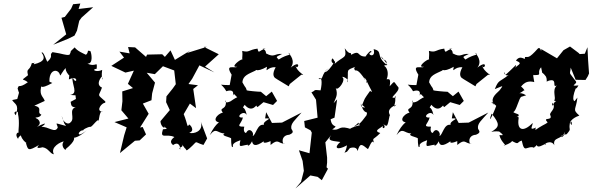

<svg xmlns="http://www.w3.org/2000/svg" viewBox="-20 -831 3364 1090"><path d="M78 -269 49 -263C65 -237 90 -240 70 -177C46 -199 87 -207 82 -185C93 -135 83 -89 85 -77C82 -82 61 -69 83 -42C81 -60 125 -69 94 -84C99 -19 159 -9 127 -20C139 22 139 29 203 -9C203 -9 170 19 222 5C257 11 262 41 286 45C263 3 328 -27 342 -28C318 3 364 32 352 16C415 -35 399 -50 399 -50C384 -49 417 -39 473 -92C403 -34 426 -100 457 -90C439 -90 480 -112 493 -111C503 -107 548 -181 539 -131C539 -147 549 -214 562 -196C519 -202 562 -251 577 -247L578 -255C528 -300 540 -280 559 -334C559 -334 519 -346 557 -396C574 -369 551 -372 560 -434C529 -419 494 -435 529 -441C532 -491 528 -446 476 -470C512 -467 498 -531 494 -540C469 -550 487 -535 468 -520C452 -528 419 -541 404 -562C367 -528 391 -548 374 -520C351 -516 340 -526 278 -535C256 -515 287 -517 250 -481C245 -477 228 -544 216 -532C236 -506 237 -481 172 -466C179 -488 188 -469 161 -473C147 -423 128 -448 139 -404C94 -367 108 -389 138 -364C82 -324 91 -358 80 -329C94 -277 93 -314 88 -305ZM411 -269 381 -253C384 -247 379 -219 410 -223C367 -208 408 -160 381 -137C368 -120 338 -134 330 -173C346 -137 337 -138 355 -116C286 -133 300 -138 308 -108C294 -70 251 -116 215 -110C260 -143 220 -127 189 -110C227 -135 189 -161 185 -159C173 -170 201 -156 215 -180C184 -193 228 -220 175 -231L234 -258C226 -285 196 -290 219 -356C213 -346 201 -318 277 -360C239 -377 231 -382 261 -359C254 -441 312 -444 321 -404C324 -397 333 -428 359 -450C348 -453 347 -415 396 -384C381 -385 375 -438 371 -380C434 -410 413 -336 391 -396C387 -348 427 -300 378 -292C413 -290 433 -285 407 -303ZM384 -782 348 -735 329 -730 356 -636 282 -577 367 -611 403 -629 417 -657 430 -713 443 -731 509 -790 426 -780 436 -811 395 -807Z M1028 9C1043 19 1031 32 1056 11C1110 -36 1074 -27 1135 -8L1156 -45L1120 -140C1137 -85 1079 -69 1054 -77C1091 -89 1058 -126 1053 -124C1042 -102 1047 -123 1023 -183L1058 -243L1093 -217L1077 -326L1104 -347L1050 -354L1071 -384L1112 -460L1197 -420L1144 -453L1222 -523L1137 -565H1154L1041 -530L1063 -546L973 -491L948 -545L916 -508L901 -523L815 -521L809 -508L747 -562L707 -564L716 -528L658 -538L684 -504L612 -457L692 -419L740 -430L706 -355L735 -331L674 -312L675 -256L669 -205L709 -158L630 -138L699 -108L685 -63L661 38C690 15 717 -9 746 -32L773 -34L809 -68L790 -110L775 -107L824 -185L791 -243L840 -262L843 -294L844 -302L860 -362L813 -418L859 -410L905 -455L969 -431L978 -353L961 -329L925 -284L923 -251L944 -206L891 -143C891 -115 919 -93 914 -115C918 -99 945 -100 905 -97C886 -37 924 -75 970 -53C925 -20 975 -3 962 -7C998 -33 1005 9 1003 18C985 0 1034 11 1008 -19Z M1442 -223 1476 -251 1530 -235 1553 -258 1523 -311 1491 -285 1461 -310C1443 -310 1384 -316 1381 -318C1372 -345 1379 -321 1356 -364C1359 -403 1391 -411 1432 -431C1390 -430 1440 -412 1445 -458C1417 -438 1431 -415 1496 -452C1488 -408 1496 -454 1545 -449C1503 -374 1581 -381 1548 -384L1619 -341L1625 -354L1691 -407C1724 -400 1665 -418 1656 -464C1667 -419 1699 -501 1630 -447C1659 -482 1628 -522 1615 -532C1646 -515 1615 -528 1562 -493C1549 -509 1540 -505 1582 -525C1535 -528 1540 -501 1490 -528C1491 -560 1449 -552 1488 -555C1450 -546 1449 -521 1442 -555C1389 -548 1397 -531 1355 -542C1359 -518 1353 -502 1356 -493C1349 -499 1280 -446 1327 -452C1311 -440 1255 -471 1295 -407L1284 -348C1209 -347 1236 -365 1265 -313C1265 -313 1314 -332 1302 -288C1313 -309 1304 -289 1355 -259C1345 -289 1336 -289 1289 -256C1260 -242 1256 -255 1262 -261C1269 -200 1219 -227 1245 -191C1216 -188 1171 -135 1240 -135C1242 -154 1204 -134 1171 -64C1208 -111 1212 -75 1255 -73C1231 -61 1278 -55 1292 -46C1292 -8 1296 15 1303 -1C1294 -22 1351 -36 1345 -35C1332 19 1350 -10 1400 -10C1376 -15 1387 16 1411 -29C1415 -7 1428 6 1480 -31C1472 -26 1473 -11 1516 -30V-8C1563 -47 1557 -16 1596 -15C1583 -5 1570 -63 1622 -66C1654 -79 1639 -89 1634 -100C1628 -130 1655 -149 1692 -192L1581 -135L1524 -133L1491 -194L1485 -159C1541 -160 1469 -147 1478 -122C1440 -131 1432 -60 1414 -59C1426 -75 1397 -113 1378 -78C1375 -72 1358 -83 1367 -112C1312 -110 1352 -129 1359 -164C1310 -159 1363 -212 1381 -178C1367 -242 1348 -204 1369 -236C1414 -183 1440 -247 1436 -229Z M1966 10C1966 10 2005 -5 2010 27C2024 -22 2033 -13 2068 15C2073 18 2093 -57 2106 -13C2092 -55 2096 -31 2139 -76C2089 -90 2157 -108 2154 -120C2144 -90 2181 -106 2153 -129C2180 -108 2179 -110 2192 -175C2205 -171 2156 -206 2231 -237C2199 -208 2235 -244 2221 -289L2228 -278C2174 -266 2250 -307 2242 -335C2211 -370 2226 -377 2192 -341C2200 -386 2189 -382 2175 -381C2189 -414 2178 -448 2161 -457C2169 -471 2203 -438 2144 -511C2151 -481 2180 -501 2174 -464C2110 -515 2157 -540 2101 -552C2117 -494 2053 -523 2088 -535C2091 -556 2062 -522 2055 -510C2003 -510 2030 -550 1973 -520C1972 -544 1970 -510 1937 -557C1951 -498 1930 -514 1880 -469C1884 -482 1865 -510 1864 -494C1854 -473 1889 -458 1881 -485C1834 -399 1798 -416 1853 -448C1797 -413 1822 -375 1788 -383C1806 -399 1811 -368 1800 -318C1752 -323 1777 -318 1748 -307L1774 -265L1783 -163L1707 -144L1711 -108L1743 -91L1750 -78L1737 39L1677 22L1698 83L1705 139L1689 201L1657 239L1742 165L1783 173L1807 192L1842 127L1834 119L1837 92V64L1827 -23L1873 -80C1831 -32 1852 -33 1912 -25C1873 8 1892 26 1950 -6C1942 43 1922 40 1950 30ZM1953 -104C1900 -117 1910 -88 1866 -96C1910 -128 1864 -96 1857 -154L1879 -163L1894 -267L1874 -245C1887 -278 1900 -292 1886 -332C1896 -309 1949 -380 1922 -394C1927 -399 1967 -379 1952 -364C1962 -440 1935 -429 2007 -455C1971 -446 2010 -420 1994 -432C2006 -429 2011 -441 2055 -376C2033 -395 2056 -395 2064 -365C2050 -353 2067 -376 2061 -372C2083 -324 2104 -297 2081 -315C2043 -261 2054 -278 2036 -235L2054 -220C2053 -224 2025 -213 2029 -243C2048 -168 2071 -212 2061 -177C2022 -124 2017 -124 1988 -112C2028 -139 2005 -142 2023 -120C1946 -104 1938 -69 1977 -97Z M2502 -223 2536 -251 2590 -235 2613 -258 2583 -311 2551 -285 2521 -310C2503 -310 2444 -316 2441 -318C2432 -345 2439 -321 2416 -364C2419 -403 2451 -411 2492 -431C2450 -430 2500 -412 2505 -458C2477 -438 2491 -415 2556 -452C2548 -408 2556 -454 2605 -449C2563 -374 2641 -381 2608 -384L2679 -341L2685 -354L2751 -407C2784 -400 2725 -418 2716 -464C2727 -419 2759 -501 2690 -447C2719 -482 2688 -522 2675 -532C2706 -515 2675 -528 2622 -493C2609 -509 2600 -505 2642 -525C2595 -528 2600 -501 2550 -528C2551 -560 2509 -552 2548 -555C2510 -546 2509 -521 2502 -555C2449 -548 2457 -531 2415 -542C2419 -518 2413 -502 2416 -493C2409 -499 2340 -446 2387 -452C2371 -440 2315 -471 2355 -407L2344 -348C2269 -347 2296 -365 2325 -313C2325 -313 2374 -332 2362 -288C2373 -309 2364 -289 2415 -259C2405 -289 2396 -289 2349 -256C2320 -242 2316 -255 2322 -261C2329 -200 2279 -227 2305 -191C2276 -188 2231 -135 2300 -135C2302 -154 2264 -134 2231 -64C2268 -111 2272 -75 2315 -73C2291 -61 2338 -55 2352 -46C2352 -8 2356 15 2363 -1C2354 -22 2411 -36 2405 -35C2392 19 2410 -10 2460 -10C2436 -15 2447 16 2471 -29C2475 -7 2488 6 2540 -31C2532 -26 2533 -11 2576 -30V-8C2623 -47 2617 -16 2656 -15C2643 -5 2630 -63 2682 -66C2714 -79 2699 -89 2694 -100C2688 -130 2715 -149 2752 -192L2641 -135L2584 -133L2551 -194L2545 -159C2601 -160 2529 -147 2538 -122C2500 -131 2492 -60 2474 -59C2486 -75 2457 -113 2438 -78C2435 -72 2418 -83 2427 -112C2372 -110 2412 -129 2419 -164C2370 -159 2423 -212 2441 -178C2427 -242 2408 -204 2429 -236C2474 -183 2500 -247 2496 -229Z M3324 -414C3320 -463 3317 -513 3315 -563L3300 -526L3271 -524L3264 -531L3216 -567L3179 -546L3142 -500L3053 -552C3050 -520 3055 -565 3035 -557C2978 -493 2979 -511 2960 -507C2966 -478 2937 -527 2909 -487C2961 -466 2902 -462 2906 -439C2908 -472 2928 -476 2850 -406C2834 -446 2841 -390 2868 -406C2816 -364 2811 -381 2789 -325C2843 -347 2837 -348 2816 -318C2787 -291 2761 -268 2788 -234L2771 -250C2769 -266 2823 -192 2802 -242C2766 -147 2751 -132 2771 -186C2820 -125 2816 -111 2769 -82C2809 -93 2851 -72 2806 -91C2852 -55 2831 -65 2815 -64C2825 -20 2866 -1 2839 -5C2865 -10 2902 -33 2880 -34C2933 -5 2909 -23 2942 -33C2959 46 2965 -7 3018 7C2973 9 3041 13 3029 -31C3013 37 3083 -28 3080 -11C3058 -9 3110 -43 3127 -6C3116 -57 3170 -34 3188 -84C3178 -30 3135 -61 3197 -69C3231 -109 3202 -82 3219 -150C3190 -131 3234 -160 3225 -121C3200 -145 3253 -170 3269 -175C3227 -212 3250 -204 3258 -277L3242 -257C3247 -256 3218 -252 3249 -331C3236 -353 3243 -304 3264 -346C3204 -340 3265 -355 3248 -371C3206 -429 3216 -401 3220 -447L3248 -378L3304 -377L3317 -398ZM3059 -414C3053 -428 3084 -395 3081 -391C3086 -384 3082 -354 3087 -370C3153 -395 3109 -328 3141 -346C3111 -317 3141 -272 3125 -260L3156 -252C3121 -279 3113 -196 3115 -248C3145 -213 3092 -193 3105 -175C3117 -142 3057 -170 3089 -136C3071 -121 3057 -122 3008 -84C3028 -75 3015 -100 3023 -107C2980 -88 3004 -113 3004 -133C2951 -78 2908 -88 2927 -174C2914 -140 2935 -181 2906 -163C2952 -184 2902 -184 2894 -195C2912 -200 2927 -281 2941 -282L2967 -290C2923 -318 2910 -283 2956 -319C2971 -298 2930 -369 2926 -326C2937 -331 2953 -381 3013 -365C3001 -429 3011 -397 3012 -405C3065 -403 3023 -417 3052 -449Z"/></svg>

Font: Asimov Aggro
Style: CondIt
Weight: 500
Designer: Google
Version: Version 2.000980; 2014